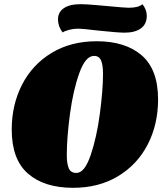

<svg xmlns="http://www.w3.org/2000/svg" viewBox="-20 -877 779 917"><path d="M735 -402Q735 -283 685.5 -187Q636 -91 544 -35.5Q452 20 329 20Q192 20 114 -47.5Q36 -115 36 -258Q36 -376 85 -472Q134 -568 226 -624Q318 -680 442 -680Q579 -680 657 -612.5Q735 -545 735 -402ZM299 -136Q299 -95 308.5 -73Q318 -51 345 -51Q384 -51 413 -136Q442 -221 457 -334.5Q472 -448 472 -525Q472 -565 463 -587.5Q454 -610 429 -610Q388 -610 358.5 -527Q329 -444 314 -331.5Q299 -219 299 -136ZM681 -801Q681 -762 653 -741.5Q625 -721 575 -721Q543 -721 449 -731Q375 -740 351 -740Q331 -740 310 -734.5Q289 -729 279 -722Q257 -751 257 -784Q257 -819 285 -838Q313 -857 365 -857Q391 -857 435.5 -853Q480 -849 493 -848Q575 -840 595 -840Q642 -840 660 -857Q681 -832 681 -801Z"/></svg>

Font: Sansita Black Italic
Style: Regular
Weight: 900
Italic angle: -11°
Designer: Pablo Cosgaya
Foundry: Omnibus-Type
Version: Version 1.006